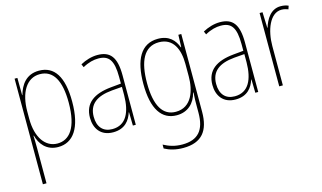

<svg xmlns="http://www.w3.org/2000/svg" viewBox="-90 -814 2237 1333"><g transform="rotate(-15 1028.5 -148.0)"><path d="M254 -537C161 -537 119 -472 100 -403H98L97 -527H77V232H103V-21C103 -56 102 -88 101 -110H104C119 -51 162 10 248 10C355 10 422 -80 422 -270C422 -449 364 -537 254 -537ZM253 -512C350 -512 397 -427 397 -270C397 -86 334 -15 249 -15C163 -15 103 -96 103 -232V-284C103 -418 157 -512 253 -512Z M674 -537C633 -537 589 -524 551 -503L561 -480C604 -504 641 -512 674 -512C749 -512 781 -471 781 -351V-303L708 -296C584 -284 512 -234 512 -129C512 -53 553 10 643 10C729 10 765 -43 782 -96H784L786 0H807V-356C807 -486 766 -537 674 -537ZM708 -273 782 -279V-220C781 -98 742 -13 643 -13C577 -13 539 -55 539 -129C539 -219 598 -263 708 -273Z M1109 -537C986 -537 931 -432 931 -260C931 -78 993 10 1100 10C1180 10 1231 -40 1249 -113H1252C1249 -72 1249 -47 1249 -14V32C1249 156 1198 216 1085 216C1031 216 990 202 951 181V209C988 229 1031 241 1085 241C1219 241 1275 167 1275 32V-527H1254L1251 -439H1248C1229 -491 1190 -537 1109 -537ZM1109 -512C1212 -512 1249 -424 1249 -319V-229C1249 -129 1214 -15 1100 -15C1007 -15 957 -95 957 -260C957 -413 1001 -512 1109 -512Z M1554 -537C1513 -537 1469 -524 1431 -503L1441 -480C1484 -504 1521 -512 1554 -512C1629 -512 1661 -471 1661 -351V-303L1588 -296C1464 -284 1392 -234 1392 -129C1392 -53 1433 10 1523 10C1609 10 1645 -43 1662 -96H1664L1666 0H1687V-356C1687 -486 1646 -537 1554 -537ZM1588 -273 1662 -279V-220C1661 -98 1622 -13 1523 -13C1457 -13 1419 -55 1419 -129C1419 -219 1478 -263 1588 -273Z M1990 -535C1918 -535 1882 -470 1865 -414H1863L1859 -527H1838V0H1864V-283C1864 -394 1906 -510 1990 -510C2009 -510 2025 -505 2038 -500L2046 -524C2029 -532 2009 -535 1990 -535Z"/></g></svg>

Font: Noto Sans Armenian Condensed Thin
Style: Regular
Weight: 100
Width: 3
Designer: Monotype Design Team
Foundry: Monotype Imaging Inc.
Version: Version 2.008